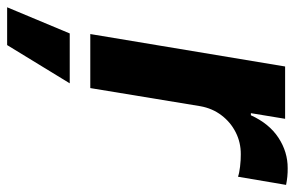

<svg xmlns="http://www.w3.org/2000/svg" viewBox="-241 -429 826 538"><g transform="rotate(90 172.0 -160.0)"><path d="M-1.6 0 89.3 -545.9H235.9L220.1 -450H226Q249.2 -501.1 288.9 -527.2Q328.6 -553.3 374.2 -553.1Q385.7 -553.3 398.2 -552.1Q410.6 -550.8 421.1 -548.6L398.2 -413.9Q388.2 -417.5 369.8 -419.7Q351.4 -421.9 335.2 -421.7Q302.3 -421.9 273.8 -407.5Q245.3 -393.1 226 -367.5Q206.6 -342 200.6 -308.4L149.8 0ZM-76.6 233 -3.3 57.6H136.5L29.3 233Z"/></g></svg>

Font: Inter Tight
Style: Italic
Weight: 400
Italic angle: -9.39999°
Designer: Rasmus Andersson
Foundry: rsms
Version: Version 3.002